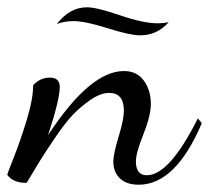

<svg xmlns="http://www.w3.org/2000/svg" viewBox="-58 -487 574 527"><path d="M-38 -7Q-38 -10 -20.5 -54Q-3 -98 15 -156.5Q33 -215 33 -253Q52 -274 79 -274Q106 -274 106 -248Q106 -214 74 -116Q189 -292 282 -292Q318 -292 337 -265.5Q356 -239 356 -202Q356 -169 335.5 -118Q315 -67 315 -44Q315 -6 345 -6Q407 -6 485 -162L496 -149Q424 20 323 20Q289 20 271 2.5Q253 -15 253 -44Q253 -64 267.5 -111.5Q282 -159 282 -183Q282 -232 242 -232Q218 -232 190.5 -213Q163 -194 142 -172Q121 -150 92.5 -108Q64 -66 52 -46L15 15Q-22 15 -38 -7ZM98 -421Q133 -467 181 -467Q207 -467 271.5 -445Q336 -423 375 -423Q390 -423 405 -426Q373 -390 327 -390Q299 -390 237.5 -409.5Q176 -429 144 -429Q118 -429 98 -421Z"/></svg>

Font: DancingScriptRegular
Style: Regular
Weight: 400
Designer: Pablo Impallari
Foundry: Pablo Impallari. www.impallari.com
Version: Version 1.002